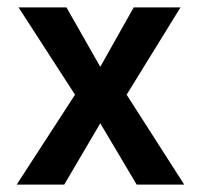

<svg xmlns="http://www.w3.org/2000/svg" viewBox="-20 -496 540 517"><path d="M30 -476H159L250 -316L340 -476H466L321 -241L476 1H348L250 -164L153 1H25L182 -241Z"/></svg>

Font: TypoPRO Lekton
Style: Bold
Weight: 700
Monospace: yes
Designer: Paolo Mazzetti, Luciano Perondi, Raffaele Flato, Elena Papassissa, Emilio Macchia, Michela Povoleri, Tobias Seemiller, R
Version: Version 34.000